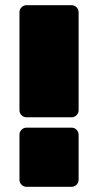

<svg xmlns="http://www.w3.org/2000/svg" viewBox="-20 -720 378 740"><path d="M82 -228H256Q267 -228 275 -220Q283 -212 283 -201V-27Q283 -16 275 -8Q267 0 256 0H82Q71 0 63 -8Q55 -16 55 -27V-201Q55 -212 63 -220Q71 -228 82 -228ZM82 -700H256Q267 -700 275 -692Q283 -684 283 -673V-295Q283 -284 275 -276Q267 -268 256 -268H82Q71 -268 63 -276Q55 -284 55 -295V-673Q55 -684 63 -692Q71 -700 82 -700Z"/></svg>

Font: Rubik One
Style: Regular
Weight: 400
Designer: Hubert and Fischer with Elvire Volk Leonovitch
Foundry: Hubert and Fischer with Elvire Volk Leonovitch
Version: Version 1.001